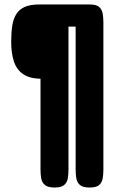

<svg xmlns="http://www.w3.org/2000/svg" viewBox="-20 -606 520 858"><path d="M224 232Q194 232 180.5 220.5Q167 209 164 190.5Q161 172 161 151V-254Q112 -255 83 -275Q54 -295 42 -332Q30 -369 30 -420Q30 -461 35 -492Q40 -523 53.5 -544Q67 -565 91.5 -575.5Q116 -586 156 -586H381Q411 -586 423.5 -574.5Q436 -563 439 -545Q442 -527 442 -506V153Q442 173 439 191Q436 209 423.5 220.5Q411 232 380 232Q350 232 337 220.5Q324 209 321 190.5Q318 172 318 151V-487H286V153Q286 173 283 191Q280 209 267 220.5Q254 232 224 232Z"/></svg>

Font: Fredoka Condensed SemiBold
Style: Regular
Weight: 600
Width: 3
Designer: Ben Nathan
Foundry: Milena B. Brandão, Ben Nathan
Version: Version 2.001